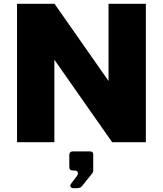

<svg xmlns="http://www.w3.org/2000/svg" viewBox="-20 -743 851 1003"><path d="M547 -723V-320L265 -723H69V0H264V-431L566 0H742V-723ZM361 240H379C396 240 403 237 411 226L463 161C464 158 467 153 467 148V63C467 54 462 48 451 48H359C349 48 342 54 342 67V127C342 142 347 148 364 148H373C386 148 392 163 382 176L349 220C344 228 350 240 361 240Z"/></svg>

Font: United Sans Black
Style: Regular
Weight: 900
Designer: Pablo Impallari, Rodrigo Fuenzalida (Modified by Dan O. Williams)
Version: Version 1.000;PS 001.000;hotconv 1.0.88;makeotf.lib2.5.64775